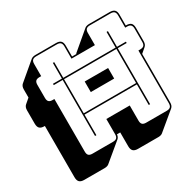

<svg xmlns="http://www.w3.org/2000/svg" viewBox="-181 -920 1240 1229"><g transform="rotate(-30 439.5 -305.5)"><path d="M698 -504H311V-252H698ZM418 -347V-425H591V-347ZM301 -90V-504H235V-514H301V-630H311V-514H698V-630H708V-514H774V-504H708V-90H698V-242H311V-90ZM418 -36V-148H591V-36Q591 -17 599.5 -8.5Q608 0 627 0H779Q798 0 806.5 -8.5Q815 -17 815 -36V-425H828Q847 -425 855.5 -433.5Q864 -442 864 -461V-558Q864 -577 855.5 -585.5Q847 -594 828 -594H815V-684Q815 -703 806.5 -711.5Q798 -720 779 -720H627Q608 -720 599.5 -711.5Q591 -703 591 -684V-594H418V-684Q418 -703 409.5 -711.5Q401 -720 382 -720H230Q211 -720 202.5 -711.5Q194 -703 194 -684V-594H181Q162 -594 153.5 -585.5Q145 -577 145 -558V-461Q145 -442 153.5 -433.5Q162 -425 181 -425H194V-36Q194 -17 202.5 -8.5Q211 0 230 0H382Q401 0 409.5 -8.5Q418 -17 418 -36ZM414 1 284 109Q280 113 271.5 116Q263 119 253 119H101Q77 119 66 108Q55 97 55 73V-306H52Q28 -306 17 -316.5Q6 -327 6 -352V-449Q6 -462 9.5 -471Q13 -480 20 -486L55 -516V-575Q55 -588 58.5 -597Q62 -606 69 -612L198 -721Q203 -725 211.5 -727.5Q220 -730 230 -730H382Q406 -730 417 -719Q428 -708 428 -684V-604H459Q460 -607 462.5 -609Q465 -611 466 -612L595 -721Q600 -725 608.5 -727.5Q617 -730 627 -730H779Q803 -730 814 -719Q825 -708 825 -684V-604H828Q852 -604 863 -593.5Q874 -583 874 -558V-461Q874 -448 870.5 -439Q867 -430 860 -424L825 -394V-36Q825 -23 821.5 -14Q818 -5 811 1L681 109Q677 113 668.5 116Q660 119 650 119H498Q474 119 463 108Q452 97 452 73V-29H428Q427 -19 423.5 -11.5Q420 -4 414 1Z"/></g></svg>

Font: Bungee Shade
Style: Regular
Weight: 400
Designer: David Jonathan Ross
Foundry: David Jonathan Ross
Version: Version 1.001;PS 1.0;hotconv 1.0.72;makeotf.lib2.5.5900